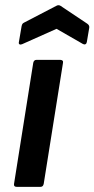

<svg xmlns="http://www.w3.org/2000/svg" viewBox="-20 -724 366 744"><path d="M44.5 0Q32.4 0 34.4 -11.7L108.8 -480.4Q111.1 -492.1 121.8 -492.1H213.1Q218.8 -492.1 222.1 -489.2Q225.4 -486.4 224.1 -480.4L149.4 -11.7Q148.4 -6.7 145.6 -3.3Q142.8 0 137.1 0ZM66 -552.9Q60 -550.3 56 -552.1Q52 -553.9 53 -560L63.7 -622.6Q65 -628.6 67 -631.4Q69 -634.3 73.7 -636.6L198.1 -701.3Q206.8 -706.3 214.8 -701.3L317.5 -632.6Q327.2 -626.3 325.9 -616.9L316.5 -561.3Q315.5 -555.3 311.5 -552.9Q307.5 -550.6 301.8 -553.3L199.1 -612.3Z"/></svg>

Font: Sofia Sans Hairline
Style: Italic
Weight: 1
Italic angle: -9°
Designer: Botio Nikoltchev, Ani Petrova
Foundry: lettersoup
Version: Version 4.102